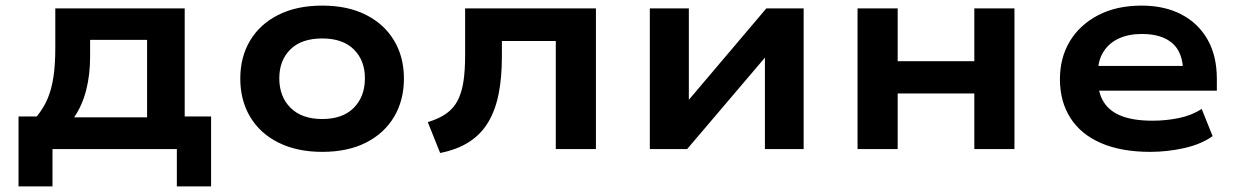

<svg xmlns="http://www.w3.org/2000/svg" viewBox="-20 -531 4416 684"><path d="M46 133V-116H111Q136 -147 150 -180.5Q164 -214 170.5 -257.5Q177 -301 177 -360V-501H638V-116H732V133H610V0H167V133ZM244 -113H504V-389H301V-328Q301 -265 287 -210Q273 -155 244 -113Z M1128 10Q1038 10 972 -23Q906 -56 871 -115Q836 -174 836 -251Q836 -328 871 -386.5Q906 -445 971.5 -478Q1037 -511 1128 -511Q1219 -511 1284 -478Q1349 -445 1384 -386.5Q1419 -328 1419 -251Q1419 -174 1384 -115Q1349 -56 1284 -23Q1219 10 1128 10ZM1128 -107Q1201 -107 1240.5 -147Q1280 -187 1280 -252Q1280 -316 1240.5 -355Q1201 -394 1128 -394Q1054 -394 1014.5 -355Q975 -316 975 -252Q975 -187 1015 -147Q1055 -107 1128 -107Z M1548 14 1504 -96Q1544 -108 1570 -126.5Q1596 -145 1610.5 -173Q1625 -201 1631 -240.5Q1637 -280 1637 -334V-501H2103V0H1960V-385H1768V-330Q1768 -255 1756.5 -197Q1745 -139 1719.5 -96Q1694 -53 1651.5 -25.5Q1609 2 1548 14Z M2295 0V-501H2434V-166H2426L2710 -501H2843V0H2705V-335H2713L2428 0Z M3035 0V-501H3178V-313H3451V-501H3594V0H3451V-198H3178V0Z M4078 10Q3975 10 3903 -21Q3831 -52 3793.5 -110.5Q3756 -169 3756 -249Q3756 -325 3791 -383.5Q3826 -442 3891.5 -476.5Q3957 -511 4047 -511Q4129 -511 4189 -479.5Q4249 -448 4282 -390Q4315 -332 4315 -250V-208H3868V-296H4213L4195 -276Q4194 -345 4156 -377.5Q4118 -410 4048 -410Q4001 -410 3966 -394Q3931 -378 3911 -346.5Q3891 -315 3891 -268V-253Q3891 -201 3912 -167.5Q3933 -134 3976 -117.5Q4019 -101 4086 -101Q4134 -101 4180 -110.5Q4226 -120 4261 -143L4300 -46Q4259 -17 4199 -3.5Q4139 10 4078 10Z"/></svg>

Font: Nunito Sans 7pt SemiExpanded
Style: Bold
Weight: 700
Width: 6
Designer: Vernon Adams
Foundry: Vernon Adams
Version: Version 3.101;gftools[0.9.27]